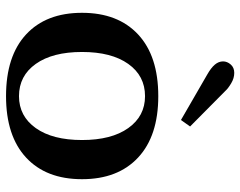

<svg xmlns="http://www.w3.org/2000/svg" viewBox="-102 -704 815 652"><g transform="rotate(90 306.0 -377.5)"><path d="M233 -673Q210 -686 199 -699Q188 -712 188 -727Q188 -741 198.5 -753Q209 -765 227 -765Q245 -765 262.5 -754.5Q280 -744 288 -735L409 -615L387 -584ZM23 -248Q23 -370 96.5 -438.5Q170 -507 306 -507Q441 -507 514.5 -438.5Q588 -370 588 -248Q588 -126 514.5 -58Q441 10 306 10Q170 10 96.5 -58Q23 -126 23 -248ZM455 -248Q455 -348 414.5 -405Q374 -462 306 -462Q237 -462 196.5 -405Q156 -348 156 -248Q156 -148 196.5 -91Q237 -34 306 -34Q374 -34 414.5 -91Q455 -148 455 -248Z"/></g></svg>

Font: Trirong SemiBold
Style: Regular
Weight: 600
Designer: Katatrad Team
Foundry: CadsonDemak
Version: Version 1.000